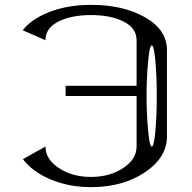

<svg xmlns="http://www.w3.org/2000/svg" viewBox="-20 -770 790 790"><path d="M589.8 -521.5Q583 -449.2 583 -375Q583 -300.8 589.8 -228.5Q595.7 -167 604.5 -167Q613.3 -167 619.1 -228.5Q625 -290 625 -375Q625 -460 619.1 -521.5Q613.3 -583 604.5 -583Q595.7 -583 589.8 -521.5ZM74.2 -115.2 167 -167Q167 -115.2 222.2 -78.6Q277.3 -42 354.5 -42Q431.6 -42 486.8 -78.6Q542 -115.2 542 -167V-375H250V-417H542V-604.5Q542 -654.3 488.8 -681.2Q435.5 -708 354.5 -708Q273.4 -708 220.2 -681.2Q167 -654.3 167 -604.5L73.2 -645.5Q111.3 -693.4 186 -721.7Q260.7 -750 354.5 -750Q487.3 -750 577.1 -698.7Q667 -647.5 667 -562.5V-208Q667 -122.1 576.2 -61Q485.4 0 354.5 0Q263.7 0 188.5 -31.7Q113.3 -63.5 74.2 -115.2Z"/></svg>

Font: okolaksMetalik
Style: bold
Weight: 700
Width: 7
Version: Version 0.6